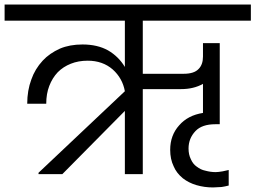

<svg xmlns="http://www.w3.org/2000/svg" viewBox="-47 -760 1115 838"><path d="M121.1 0V-5.9L498 -361.8Q487.8 -418.5 444.8 -457Q400.9 -495.1 335.9 -495.1Q294.9 -495.1 262.2 -481.9Q229 -468.8 205.1 -444.8Q181.2 -419.4 168 -384.8Q154.8 -350.6 154.8 -307.1H71.8Q71.8 -365.2 89.8 -413.1Q105.5 -458.5 139.2 -495.1Q168.9 -527.3 214.8 -547.9Q257.3 -565.9 313 -565.9Q378.4 -565.9 424.8 -540Q470.7 -513.2 498 -467.8V-669.9H-26.9V-740.2H1047.9V-669.9H576.2V-438H754.9Q800.3 -438 819.8 -459Q838.9 -478 838.9 -513.2V-571.8H912.1V-217.8H893.1Q834.5 -217.8 806.2 -188Q775.9 -156.2 775.9 -111.8Q775.9 -85 786.1 -64.9Q795.4 -43.9 811 -33.2Q829.1 -19 849.1 -15.1Q872.1 -8.8 894 -8.8Q905.3 -8.8 924.8 -12.2Q944.3 -16.1 951.2 -18.1V49.8Q934.1 54.2 919.9 56.2Q893.6 58.1 882.8 58.1Q844.7 58.1 810.1 47.9Q776.9 38.1 751 18.1Q723.1 -4.9 710.9 -34.2Q695.8 -65.4 695.8 -106Q695.8 -169.4 734.9 -212.9Q772.9 -256.8 838.9 -267.1V-394Q798.3 -371.1 743.2 -371.1H576.2V0H498V-275.9L225.1 0Z"/></svg>

Font: PoppinsZ
Style: Regular
Weight: 400
Designer: Ninad Kale (Devanagari), Jonny Pinhorn (Latin)
Foundry: Indian Type Foundry
Version: Version 3.002;FEAKit 1.0